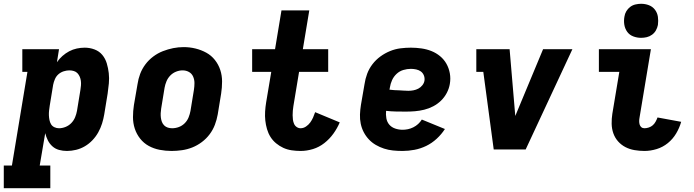

<svg xmlns="http://www.w3.org/2000/svg" viewBox="-51 -790 3671 1015"><path d="M-31 205V85H12L94 -410H67V-530H261L250 -461Q262 -479 279 -494Q296 -509 315 -519Q334 -529 355 -533.5Q376 -538 397 -538Q424 -538 449 -528.5Q474 -519 490 -499.5Q506 -480 513.5 -455Q521 -430 524 -403.5Q527 -377 524.5 -349.5Q522 -322 518 -295L500 -185Q496 -161 488.5 -137Q481 -113 468.5 -90.5Q456 -68 438 -49Q420 -30 398 -17Q376 -4 351.5 2Q327 8 303 8Q281 8 261 2.5Q241 -3 226 -16.5Q211 -30 202 -48Q193 -66 188 -86L159 85H215V205ZM261 -112Q278 -112 295.5 -119Q313 -126 326 -139.5Q339 -153 346 -170Q353 -187 356 -204L374 -314Q376 -326 377 -338.5Q378 -351 376.5 -362.5Q375 -374 370.5 -384.5Q366 -395 358.5 -403Q351 -411 339.5 -414.5Q328 -418 316 -418Q301 -418 285.5 -413Q270 -408 258 -397.5Q246 -387 239.5 -372Q233 -357 230 -342L212 -232Q210 -219 208.5 -206Q207 -193 207.5 -180.5Q208 -168 210.5 -155.5Q213 -143 219 -133Q225 -123 236.5 -117.5Q248 -112 261 -112Z M856 8Q824 8 793 2Q762 -4 735.5 -18.5Q709 -33 690 -57Q671 -81 661.5 -110Q652 -139 652 -171Q652 -203 657 -235L676 -345Q680 -373 690 -399.5Q700 -426 717.5 -449.5Q735 -473 759 -491Q783 -509 810 -519.5Q837 -530 864.5 -535.5Q892 -541 920 -541Q952 -541 982.5 -533.5Q1013 -526 1039.5 -511.5Q1066 -497 1085 -473Q1104 -449 1113.5 -420Q1123 -391 1123 -359Q1123 -327 1118 -295L1100 -185Q1095 -157 1085 -130.5Q1075 -104 1057.5 -80.5Q1040 -57 1016 -39Q992 -21 965.5 -10.5Q939 0 911 4Q883 8 856 8ZM859 -112Q877 -112 894.5 -118.5Q912 -125 925.5 -138.5Q939 -152 946 -169.5Q953 -187 956 -204L974 -314Q977 -333 977 -351Q977 -369 970 -385Q963 -401 948 -409.5Q933 -418 914 -418Q897 -418 879.5 -411Q862 -404 849 -390.5Q836 -377 829 -360Q822 -343 819 -326L801 -216Q799 -204 798.5 -191.5Q798 -179 799.5 -167.5Q801 -156 805 -145.5Q809 -135 817 -127Q825 -119 836 -115.5Q847 -112 859 -112Z M1538 8Q1514 8 1490.5 4.5Q1467 1 1446.5 -8.5Q1426 -18 1408.5 -32.5Q1391 -47 1379 -66Q1367 -85 1360.5 -107.5Q1354 -130 1351.5 -153Q1349 -176 1350.5 -200.5Q1352 -225 1356 -249L1383 -410H1282V-530H1403L1437 -735H1584L1550 -530H1684V-410H1530L1500 -229Q1498 -217 1497 -205Q1496 -193 1496 -181Q1496 -169 1497.5 -157.5Q1499 -146 1503.5 -135.5Q1508 -125 1517.5 -118.5Q1527 -112 1538 -112Q1553 -112 1566.5 -121Q1580 -130 1589 -142.5Q1598 -155 1604 -168.5Q1610 -182 1615 -197L1745 -143Q1732 -112 1711.5 -83.5Q1691 -55 1663.5 -33.5Q1636 -12 1603.5 -2Q1571 8 1538 8Z M2077 8Q2051 8 2026.5 5.5Q2002 3 1979 -4.5Q1956 -12 1935.5 -24Q1915 -36 1899 -53Q1883 -70 1872 -91Q1861 -112 1856 -136Q1851 -160 1852 -185Q1853 -210 1857 -235L1876 -345Q1880 -373 1890 -400Q1900 -427 1918 -450.5Q1936 -474 1960 -491.5Q1984 -509 2011 -520Q2038 -531 2066 -534.5Q2094 -538 2121 -538Q2149 -538 2177 -534Q2205 -530 2230 -520Q2255 -510 2275.5 -493Q2296 -476 2309 -453Q2322 -430 2327 -402.5Q2332 -375 2327 -346Q2323 -322 2311 -299Q2299 -276 2280.5 -258Q2262 -240 2239 -228Q2216 -216 2191.5 -210Q2167 -204 2143 -202Q2119 -200 2095 -200Q2069 -200 2042.5 -200.5Q2016 -201 1990 -204Q1988 -184 1991.5 -164.5Q1995 -145 2007 -131Q2019 -117 2038 -110.5Q2057 -104 2077 -104Q2091 -104 2105.5 -107Q2120 -110 2134 -117Q2148 -124 2159.5 -134.5Q2171 -145 2179 -158L2301 -108Q2283 -80 2257.5 -56.5Q2232 -33 2202 -18.5Q2172 -4 2140 2Q2108 8 2077 8ZM2108 -310Q2121 -310 2134.5 -312.5Q2148 -315 2160.5 -321.5Q2173 -328 2182 -339.5Q2191 -351 2193 -364Q2195 -379 2189.5 -392Q2184 -405 2173.5 -412.5Q2163 -420 2149 -423Q2135 -426 2121 -426Q2101 -426 2081 -420Q2061 -414 2045.5 -399.5Q2030 -385 2021.5 -366Q2013 -347 2010 -327L2008 -316Q2021 -314 2033.5 -313.5Q2046 -313 2058.5 -312.5Q2071 -312 2083.5 -311Q2096 -310 2108 -310Z M2559 0 2504 -410H2467V-530H2643L2673 -177Q2673 -177 2673 -176.5Q2673 -176 2673 -176Q2673 -176 2673 -176.5Q2673 -177 2673 -177L2820 -530H2975L2728 0Z M3356 8Q3329 8 3303 3.5Q3277 -1 3255 -12.5Q3233 -24 3216.5 -42.5Q3200 -61 3191.5 -85Q3183 -109 3182.5 -135.5Q3182 -162 3186 -188L3223 -410H3115V-530H3390L3330 -169Q3328 -159 3328 -149.5Q3328 -140 3330.5 -131.5Q3333 -123 3339.5 -117.5Q3346 -112 3356 -112Q3367 -112 3379 -116Q3391 -120 3400 -128Q3409 -136 3415 -147Q3421 -158 3425 -169L3550 -146Q3541 -114 3523.5 -84.5Q3506 -55 3479.5 -33.5Q3453 -12 3420.5 -2Q3388 8 3356 8ZM3338 -590Q3317 -590 3297 -597.5Q3277 -605 3265 -621.5Q3253 -638 3249.5 -659Q3246 -680 3250 -702Q3252 -717 3260 -730.5Q3268 -744 3280.5 -753.5Q3293 -763 3308.5 -766.5Q3324 -770 3338 -770Q3360 -770 3379.5 -762.5Q3399 -755 3411.5 -738.5Q3424 -722 3427 -701Q3430 -680 3427 -658Q3424 -643 3416.5 -629.5Q3409 -616 3396 -606.5Q3383 -597 3368 -593.5Q3353 -590 3338 -590Z"/></svg>

Font: Iosevka Slab Heavy Extended
Style: Italic
Weight: 900
Width: 7
Italic angle: -9°
Monospace: yes
Designer: Belleve Invis
Foundry: Belleve Invis
Version: Version 11.1.0; ttfautohint (v1.8.3)